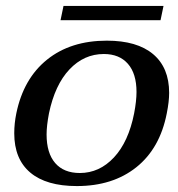

<svg xmlns="http://www.w3.org/2000/svg" viewBox="-20 -617 600 647"><path d="M194 -597H531L521 -549H184ZM28 -168Q28 -201 35 -235Q59 -352 138.5 -416Q218 -480 340 -480Q442 -480 496 -434.5Q550 -389 550 -304Q550 -275 542 -235Q519 -117 439.5 -53.5Q360 10 239 10Q136 10 82 -35.5Q28 -81 28 -168ZM432 -235Q440 -277 440 -307Q440 -369 411 -402Q382 -435 330 -435Q263 -435 214 -383Q165 -331 145 -235Q137 -193 137 -164Q137 -101 166 -67.5Q195 -34 249 -34Q315 -34 364 -86.5Q413 -139 432 -235Z"/></svg>

Font: Taviraj Medium
Style: Italic
Weight: 500
Italic angle: -12°
Designer: Katatrad Team
Foundry: CadsonDemak
Version: Version 1.001